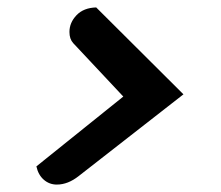

<svg xmlns="http://www.w3.org/2000/svg" viewBox="-20 -503 594 517"><path d="M133 -6Q113 -6 98 -19Q83 -32 78 -55L312 -243L177 -387Q167 -398 167 -417Q167 -442 186 -462Q205 -482 239 -483L474 -249L192 -29Q163 -6 133 -6Z"/></svg>

Font: Sansita
Style: Italic
Weight: 400
Italic angle: -11°
Designer: Pablo Cosgaya
Foundry: Omnibus-Type
Version: Version 1.006